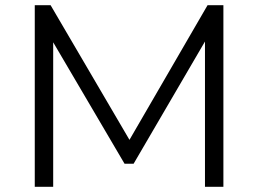

<svg xmlns="http://www.w3.org/2000/svg" viewBox="-20 -720 995 740"><path d="M841 -700V0H770V-560L495 -89H460L185 -557V0H114V-700H175L479 -181L780 -700Z"/></svg>

Font: APTA Sans Regular
Style: Regular
Weight: 400
Version: Version 7.200